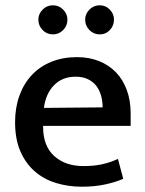

<svg xmlns="http://www.w3.org/2000/svg" viewBox="-20 -696 549 726"><path d="M474 -220H143V-216Q143 -144 185 -106Q227 -68 296 -68Q334 -68 364.5 -74.5Q395 -81 426 -95L446 -20Q417 -7 377 1.5Q337 10 289 10Q238 10 192 -4Q146 -18 111.5 -48Q77 -78 57 -124Q37 -170 37 -234Q37 -289 53.5 -334.5Q70 -380 100.5 -412.5Q131 -445 174.5 -462.5Q218 -480 271 -480Q317 -480 354.5 -465Q392 -450 418.5 -422.5Q445 -395 459.5 -355.5Q474 -316 474 -268ZM368 -290Q368 -314 362 -335Q356 -356 344 -371.5Q332 -387 312.5 -396.5Q293 -406 266 -406Q216 -406 184.5 -374Q153 -342 146 -288ZM125 -622Q125 -643 141 -659.5Q157 -676 180 -676Q203 -676 219 -659.5Q235 -643 235 -622Q235 -599 219 -582.5Q203 -566 180 -566Q157 -566 141 -582.5Q125 -599 125 -622ZM302 -622Q302 -643 318 -659.5Q334 -676 357 -676Q380 -676 395.5 -659.5Q411 -643 411 -622Q411 -599 395.5 -582.5Q380 -566 357 -566Q334 -566 318 -582.5Q302 -599 302 -622Z"/></svg>

Font: Mukta Malar Medium
Style: Regular
Weight: 500
Designer: Aadarsh Rajan, Girish Dalvi, Yashodeep Gholap
Foundry: Ek Type
Version: Version 2.538;PS 1.000;hotconv 16.6.51;makeotf.lib2.5.65220;